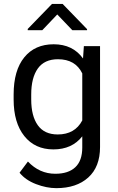

<svg xmlns="http://www.w3.org/2000/svg" viewBox="-20 -768 612 997"><path d="M257.3 7.8Q161.6 7.8 106.2 -61.5Q50.8 -130.9 50.8 -251.5V-277.3Q50.8 -402.3 106 -470.2Q161.1 -538.1 258.8 -538.1Q357.9 -538.1 411.1 -464.4L415.5 -528.3H499.5V-4.4Q499.5 98.6 438.2 153.8Q377 209 272.5 209Q221.7 209 167 188Q112.3 167 81.5 128.9L125 70.8Q185.1 134.3 267.1 134.3Q335 134.3 371.1 100.3Q407.2 66.4 407.2 -2V-60.1Q354 7.8 257.3 7.8ZM280.8 -460.4Q210.9 -460.4 176.5 -412.4Q142.1 -364.3 142.1 -277.3V-251.5Q142.1 -165.5 176.3 -117.7Q210.4 -69.8 279.8 -69.8Q368.7 -69.8 407.2 -142.6V-386.7Q371.6 -460.4 280.8 -460.4ZM124 -617.7 250 -747.6H305.2L432.1 -616.7V-611.3H355.5L277.3 -692.9L199.7 -611.3H124Z"/></svg>

Font: Bert Sans Medium
Style: Regular
Weight: 500
Designer: Christian Robertson, Adam Twardoch, & Cristiano Sobral
Foundry: Google
Version: Version 12.135;January 10, 2020;FontCreator 12.0.0.2547 64-b